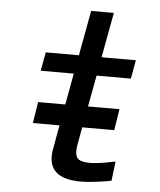

<svg xmlns="http://www.w3.org/2000/svg" viewBox="-54 -796 707 851"><g transform="rotate(5 300.0 -371.0)"><path d="M199 -93.5Q199 -111 202.5 -128.5L221.5 -233H103L118 -327.5H239L264.5 -467H117.5L132.5 -550H280L317 -750.5H418L381 -550H533.5L518.5 -467H366L340 -327.5H480L465 -233H322.5L309.5 -161.5Q305.5 -140 305.5 -127Q305.5 -99 320.8 -89Q336 -79 372 -79Q407.5 -79 483 -95L472.5 -8.5Q441.5 -2.5 403.8 2.2Q366 7 337 7Q199 7 199 -93.5Z"/></g></svg>

Font: JuliaMono MediumItalic
Style: Regular
Weight: 500
Italic angle: -9°
Monospace: yes
Designer: cormullion
Foundry: corm
Version: Version 0.049; ttfautohint (v1.8.4)